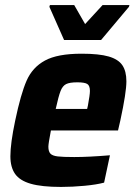

<svg xmlns="http://www.w3.org/2000/svg" viewBox="-20 -730 536 758"><path d="M21 -113Q21 -164 40 -254Q62 -359 85 -411.5Q108 -464 157.5 -491Q207 -518 302 -518Q371 -518 409 -507Q447 -496 463 -472.5Q479 -449 479 -409Q479 -365 455 -254L446 -215H181Q171 -163 171 -151Q171 -132 179 -123.5Q187 -115 207.5 -112.5Q228 -110 273 -110Q330 -110 414 -117L391 -9Q361 -1 313.5 3.5Q266 8 221 8Q145 8 101.5 -4.5Q58 -17 39.5 -43.5Q21 -70 21 -113ZM324 -300 327 -313Q335 -356 335 -371Q335 -392 324.5 -398.5Q314 -405 285 -405Q255 -405 241 -398Q227 -391 219 -370.5Q211 -350 200 -300ZM233 -572 175 -703 177 -710H273L316 -635L385 -710H491L489 -703L379 -572Z"/></svg>

Font: Saira Semi Condensed
Style: Bold Italic
Weight: 700
Width: 4
Italic angle: -12°
Designer: Hector Gatti with collaboration of the Omnibus-Type team
Foundry: Omnibus-Type
Version: Version 1.001; ttfautohint (v1.8)